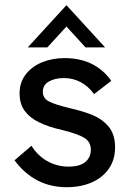

<svg xmlns="http://www.w3.org/2000/svg" viewBox="-20 -732 518 760"><path d="M244 9Q116.5 9 37.5 -97.5L104.5 -155Q130.5 -114 169 -93.2Q207.5 -72.5 251 -72.5Q296.5 -72.5 318 -91Q339.5 -109.5 339.5 -139Q339.5 -171 313 -186.8Q286.5 -202.5 226 -217.5Q118 -241.5 82 -288Q57.5 -316 57.5 -362.5Q57.5 -405.5 81.5 -437Q105.5 -468.5 146 -485.2Q186.5 -502 235.5 -502Q297.5 -502 343.8 -478.8Q390 -455.5 420.5 -412L352.5 -359.5Q305.5 -423 232 -423Q198 -423 173.8 -409.5Q149.5 -396 149.5 -368.5Q149.5 -343.5 172.8 -331Q196 -318.5 253.5 -304.5Q311 -291.5 347.8 -276Q384.5 -260.5 409 -232Q435.5 -201 435.5 -149Q435.5 -100 411 -64.5Q386.5 -29 343.2 -10Q300 9 244 9ZM396 -544.5H318.5L243 -627L167.5 -544.5H90L243 -711.5Z"/></svg>

Font: Acari Sans Neue SemiBold
Style: Regular
Weight: 600
Designer: Alfredo Marco Pradil (font), Cristiano Sobral (main changes)
Foundry: Hanken Design Co. (font), Cristiano Sobral (main changes)
Version: Version 2.459;March 19, 2022;FontCreator 14.0.0.2808 64-bit;